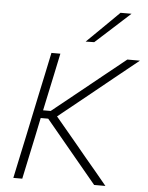

<svg xmlns="http://www.w3.org/2000/svg" viewBox="-63 -1020 824 1071"><g transform="rotate(5 349.5 -485.0)"><path d="M52.5 0Q65 -59.5 77 -115.5Q89 -171.5 103 -237L152.5 -472.5Q167 -540 179 -596.5Q191 -653 203.5 -713H253.5Q240.5 -653 229 -596.5Q217 -540 202.5 -472.5L185 -390H227.5L389 -520Q445.5 -565.5 500.5 -610Q555.5 -654 628.5 -713H699Q627.5 -655 559.5 -600.5Q491.5 -545.5 425 -491.5L265.5 -363L380.5 -225.5Q410 -189.5 444.2 -148.5Q478.5 -107.5 511 -69Q543.5 -30 568 0H505Q460 -53.5 421 -101Q382 -148 345 -192.5L217.5 -346H175.5L153 -237.5Q139 -171.5 127 -115.5Q115 -59.5 102.5 0ZM388 -792.5Q434.5 -838 478.5 -881.2Q522.5 -924.5 568 -969.5H629.5Q581 -925 533 -881.5L436 -793.5Z"/></g></svg>

Font: Heraclito ExtraLight
Style: Italic
Weight: 200
Italic angle: -12°
Designer: Kostas Bartsokas (font) & Cristiano Sobral (main changes)
Foundry: Kostas Bartsokas (font) & Cristiano Sobral (main changes)
Version: Version 1.00;July 8, 2020;FontCreator 13.0.0.2655 64-bit